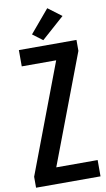

<svg xmlns="http://www.w3.org/2000/svg" viewBox="-111 -1104 640 1156"><g transform="rotate(-10 208.5 -526.5)"><path d="M11.7 -66.9 264.2 -734.4H53.7V-834H405.8V-767.1L152.8 -99.6H405.8V0H11.7ZM209 -867.2 147.9 -913.1 265.6 -1052.7 348.1 -990.7Z"/></g></svg>

Font: Fjalla One
Style: Regular
Weight: 400
Designer: Irina Smirnova, Eben Sorkin
Foundry: Sorkin Type
Version: Version 1.002; ttfautohint (v1.8.4.7-5d5b);gftools[0.9.25]